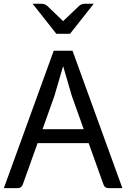

<svg xmlns="http://www.w3.org/2000/svg" viewBox="-20 -978 656 998"><path d="M616.2 0H545.9Q523.4 0 517.1 -21L440.9 -233.9H175.3L99.1 -21Q92.8 0 70.3 0H0L259.3 -714.4H356.9ZM415 -306.6 353.5 -479 308.1 -634.3 262.7 -479 201.2 -306.6ZM272.9 -802.2H343.8L467.3 -958.5H422.4Q412.6 -958.5 405.3 -955.8Q397.9 -953.1 391.1 -947.3L308.1 -868.2L225.6 -947.3Q218.8 -953.1 211.4 -955.8Q204.1 -958.5 194.3 -958.5H149.4Z"/></svg>

Font: Lycee Sans
Style: Regular
Weight: 400
Designer: Justin Alvin
Foundry: Alkove Design
Version: Version 1.030